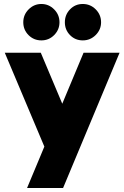

<svg xmlns="http://www.w3.org/2000/svg" viewBox="-20 -755 625 965"><path d="M203 -18 4 -490H185L383 -20ZM116 190 400 -490H581L297 190ZM97 -643Q97 -681 124 -708Q151 -735 188 -735Q225 -735 252 -708Q279 -681 279 -643Q279 -606 252.5 -579Q226 -552 188 -552Q150 -552 123.5 -578.5Q97 -605 97 -643ZM306 -643Q306 -681 332 -708Q358 -735 396 -735Q434 -735 461 -708Q488 -681 488 -643Q488 -606 461 -579Q434 -552 396 -552Q358 -552 332 -578.5Q306 -605 306 -643Z"/></svg>

Font: Gabarito Black
Style: Regular
Weight: 900
Designer: Leandro Assis / Alvaro Franca / Felipe Casaprima
Foundry: Naipe Foundry
Version: Version 1.000